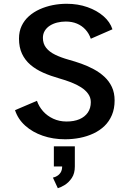

<svg xmlns="http://www.w3.org/2000/svg" viewBox="-20 -726 690 1016"><path d="M324.5 11Q260.5 11 206.2 -7.8Q152 -26.5 113.5 -61Q75 -95.5 59.5 -143L175.5 -192.5Q186 -162 208 -137.2Q230 -112.5 261.8 -97.8Q293.5 -83 332.5 -83Q372 -83 400.5 -95.2Q429 -107.5 444.8 -130.5Q460.5 -153.5 460.5 -185.5Q460.5 -210 446.5 -229.5Q432.5 -249 409 -264Q385.5 -279 355.8 -290.5Q326 -302 294 -311Q248 -324 209 -341.2Q170 -358.5 141.2 -383Q112.5 -407.5 96.5 -441.5Q80.5 -475.5 80.5 -521.5Q80.5 -559.5 94.5 -589Q108.5 -618.5 133.2 -640.5Q158 -662.5 190.2 -677Q222.5 -691.5 258.8 -698.8Q295 -706 332.5 -706Q392.5 -706 442.8 -688.2Q493 -670.5 527.8 -640.2Q562.5 -610 575 -571L460.5 -521Q451 -549 432.2 -569.5Q413.5 -590 387.2 -601Q361 -612 328 -612Q304 -612 282.2 -606.5Q260.5 -601 243.5 -590Q226.5 -579 216.8 -562.8Q207 -546.5 207 -525.5Q207 -495 224 -473.2Q241 -451.5 271.8 -436.5Q302.5 -421.5 343.5 -410Q376.5 -401 410.8 -388.8Q445 -376.5 476.5 -359.5Q508 -342.5 532.8 -319.5Q557.5 -296.5 572 -265.8Q586.5 -235 586.5 -194.5Q586.5 -151 572.2 -117.2Q558 -83.5 532.8 -59.2Q507.5 -35 474.2 -19.5Q441 -4 402.8 3.5Q364.5 11 324.5 11ZM286 270 260 214Q270.5 211.5 281.8 205.2Q293 199 301 186.5Q309 174 309 153L376 155Q376 192 359.8 216Q343.5 240 322.2 253Q301 266 286 270ZM265 155V48.5H376V155Z"/></svg>

Font: Trispace Thin Medium
Style: Regular
Weight: 500
Version: Version 1.210